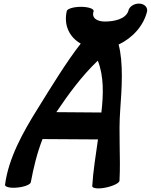

<svg xmlns="http://www.w3.org/2000/svg" viewBox="-20 -1022 840 1070"><path d="M152 -8C167 -87 186 -168 217 -247L526 -245C514 -158 499 -70 494 16C495 28 529 32 571 23C613 14 647 -3 646 -16C653 -148 640 -276 650 -410C659 -531 668 -673 641 -774C717 -809 781 -878 800 -960C803 -983 783 -1002 754 -1002C725 -1002 698 -983 695 -960C679 -915 616 -902 564 -902C521 -902 488 -922 502 -960C504 -973 472 -984 431 -984C390 -984 354 -973 352 -960C334 -880 368 -814 430 -779C354 -683 261 -531 191 -418C105 -281 27 -138 8 8C7 20 39 28 79 23C119 19 152 5 152 -8ZM525 -684C559 -599 557 -497 545 -395L294 -397C362 -498 435 -598 525 -684Z"/></svg>

Font: Nupuram Black Oblique
Style: Regular
Weight: 900
Designer: Santhosh Thottingal (santhosh.thottingal@gmail.com)
Foundry: SMC
Version: Version 1.000